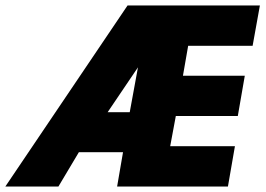

<svg xmlns="http://www.w3.org/2000/svg" viewBox="-50 -680 968 700"><path d="M781 0H377L398.5 -125H237.5L163 0H-30.5L415 -660H897.5L871 -513H636L617 -404H842.5L817 -257H591L570.5 -147H806.5ZM423 -271 453 -434.5 342.5 -271Z"/></svg>

Font: Lucymar Sans ExtraBold
Style: Italic
Weight: 800
Italic angle: -10°
Foundry: The League of Moveable Type (original font) / Main changes by Cristiano Sobral with portions from Mirco Monsees
Version: Version 2.00;August 30, 2020;FontCreator 13.0.0.2681 64-bit